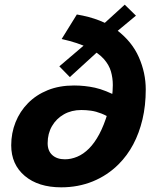

<svg xmlns="http://www.w3.org/2000/svg" viewBox="-20 -787 654 822"><path d="M514 -767 562 -720 420 -602 429 -594 279 -457 234 -503 376 -624 366 -632ZM441 -303H446Q455 -338 459 -368Q463 -398 463 -423Q463 -453 455 -481Q447 -509 424.5 -534.5Q402 -560 358.5 -582Q315 -604 244 -620L309 -725Q416 -707 480.5 -658Q545 -609 574.5 -542Q604 -475 604 -404Q604 -335 590 -276Q576 -217 550.5 -169Q525 -121 488 -84Q440 -36 377.5 -10.5Q315 15 242 15Q144 15 86 -34Q28 -83 28 -165Q28 -217 46.5 -263.5Q65 -310 100 -345.5Q135 -381 184.5 -401Q234 -421 297 -421Q343 -421 386.5 -411.5Q430 -402 491 -370L463 -275Q437 -292 414 -301Q391 -310 370 -313Q349 -316 328 -316Q286 -316 253.5 -297.5Q221 -279 202.5 -247Q184 -215 184 -174Q184 -141 204 -123Q224 -105 258 -105Q284 -105 310.5 -116Q337 -127 361 -151Q385 -175 405 -212.5Q425 -250 441 -303Z"/></svg>

Font: Intel One Mono Light
Style: Italic
Weight: 300
Italic angle: -16°
Monospace: yes
Designer: Fred Shallcrass
Foundry: Frere-Jones Type LLC
Version: Version 1.004